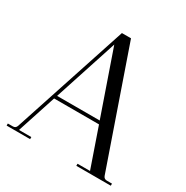

<svg xmlns="http://www.w3.org/2000/svg" viewBox="-148 -754 851 878"><g transform="rotate(30 278.0 -315.0)"><path d="M3 0V-11H30Q44 -11 49 -25L248 -630H296L506 -25Q511 -11 526 -11H553V0H371V-11H437L366 -216H129L62 -11H127V0ZM135 -233H360L244 -567Z"/></g></svg>

Font: Arapey Regular-Display
Style: Regular
Weight: 400
Designer: Eduardo Rodriguez Tunni
Foundry: Eduardo Rodriguez Tunni
Version: Version 4.000